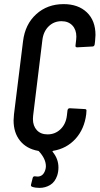

<svg xmlns="http://www.w3.org/2000/svg" viewBox="-20 -728 484 933"><path d="M429 -502 355 -498Q345 -498 347 -508L350 -534Q351 -539 351 -550Q351 -584 331.5 -604.5Q312 -625 279 -625Q242 -625 216.5 -600Q191 -575 186 -534L141 -166Q140 -160 140 -150Q140 -116 159 -95.5Q178 -75 211 -75Q248 -75 274 -100Q300 -125 305 -166L308 -192Q310 -202 319 -202L392 -198Q402 -198 400 -188L399 -173Q390 -101 347 -53.5Q304 -6 238 5Q233 7 236 10Q264 44 264 86Q264 106 258 125Q247 157 223.5 171Q200 185 172 185Q152 185 137 180Q128 177 131 168L139 136Q142 127 152 129Q155 130 162 130Q190 130 200 98Q203 89 203 80Q203 44 169 7Q168 5 165 5Q109 -5 77.5 -44Q46 -83 46 -143Q46 -153 48 -173L92 -528Q102 -610 156 -659Q210 -708 289 -708Q360 -708 402 -668Q444 -628 444 -558Q444 -548 442 -528L440 -512Q438 -502 429 -502Z"/></svg>

Font: Barlow Condensed Medium
Style: Italic
Weight: 500
Width: 3
Italic angle: -7°
Designer: Jeremy Tribby
Foundry: Tribby Type
Version: Version 1.408